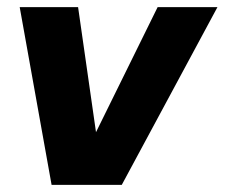

<svg xmlns="http://www.w3.org/2000/svg" viewBox="-20 -516 627 536"><path d="M124 0 35 -496H198L248 -147L420 -496H587L320 0Z"/></svg>

Font: Rethink Sans ExtraBold
Style: Italic
Weight: 800
Italic angle: -10°
Designer: The Rethink Sans project authors (Hans Thiessen). DM Sans designed by Colophon Foundry.
Foundry: Rethink Communications LLC
Version: Version 1.001